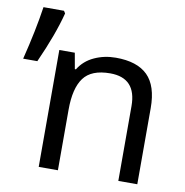

<svg xmlns="http://www.w3.org/2000/svg" viewBox="-89 -791 837 867"><g transform="rotate(10 329.5 -357.0)"><path d="M135 -714 142 -703Q116 -602 56 -469H-9Q25 -605 41 -714ZM403 -546Q501 -546 549 -498.5Q597 -451 597 -349V0H510V-343Q510 -472 390 -472Q304 -472 268.5 -424Q233 -376 233 -278V0H145V-536H216L229 -463H234Q259 -504 304.5 -525Q350 -546 403 -546Z"/></g></svg>

Font: Advent Sans Logo
Style: Regular
Weight: 400
Designer: Types & Symbols
Foundry: Types & Symbols
Version: Version 1.002